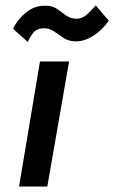

<svg xmlns="http://www.w3.org/2000/svg" viewBox="-20 -686 420 706"><path d="M28 -580Q43 -613 75 -639.5Q107 -666 147 -665Q174 -665 191 -652.5Q208 -640 224 -628.5Q240 -617 264 -617Q283 -618 300 -633Q317 -648 332 -666L380 -610Q368 -592 348.5 -574Q329 -556 305 -544.5Q281 -533 255 -534Q231 -535 213 -547Q195 -559 178 -571Q161 -583 139 -582Q113 -581 100.5 -563.5Q88 -546 82 -532ZM127 -460H234L154 0H50Z"/></svg>

Font: Jost* Medium
Style: Italic
Weight: 500
Italic angle: -10°
Version: Version 3.7